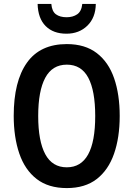

<svg xmlns="http://www.w3.org/2000/svg" viewBox="-20 -950 681 980"><path d="M591 -358Q591 -248 562 -165Q533 -82 473.5 -36Q414 10 321 10Q227 10 167 -36.5Q107 -83 78.5 -166.5Q50 -250 50 -359Q50 -535 117.5 -630Q185 -725 321 -725Q414 -725 474 -679Q534 -633 562.5 -550.5Q591 -468 591 -358ZM175 -358Q175 -230 211 -163Q247 -96 321 -96Q466 -96 466 -358Q466 -487 430.5 -553.5Q395 -620 321 -620Q247 -620 211 -553Q175 -486 175 -358ZM469 -930Q468 -860 426 -819Q384 -778 319 -778Q252 -778 213 -817Q174 -856 172 -930H242Q245 -892 265.5 -877Q286 -862 320 -862Q352 -862 374 -877Q396 -892 400 -930Z"/></svg>

Font: Noto Sans Condensed SemiBold
Style: Regular
Weight: 600
Width: 3
Designer: Monotype Design Team
Foundry: Monotype Imaging Inc.
Version: Version 2.013; ttfautohint (v1.8.4.7-5d5b)